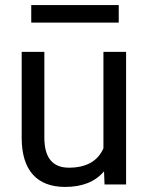

<svg xmlns="http://www.w3.org/2000/svg" viewBox="-20 -735 591 765"><path d="M394.5 -52.2Q341.8 9.8 239.7 9.8Q155.3 9.8 111.1 -39.3Q66.9 -88.4 66.4 -184.6V-528.3H156.7V-187Q156.7 -66.9 254.4 -66.9Q357.9 -66.9 392.1 -144V-528.3H482.4V0H396.5ZM453.1 -645H104.5V-714.8H453.1Z"/></svg>

Font: RobotoInd
Style: Regular
Weight: 400
Designer: Google
Version: Version 2.001101; 2014